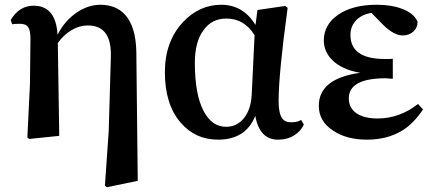

<svg xmlns="http://www.w3.org/2000/svg" viewBox="-20 -571 1821 807"><path d="M559 189 553 -352C552 -423 536 -476 505 -510C480 -537 445 -551 402 -551C369 -551 337 -541 305 -520C270 -497 243 -466 222 -425C217 -506 184 -547 121 -547C81 -547 49 -527 25 -487L31 -469C36 -470 46 -471 63 -471C96 -471 108 -456 108 -407L106 -219L95 7L103 13L229 0L223 -390C239 -413 259 -432 282 -445C304 -458 326 -464 349 -464C416 -464 448 -421 446 -334L437 -21L421 209L429 216Z M897 16C974 16 1026 -17 1053 -84C1065 -17 1097 16 1148 16C1175 16 1198 10 1218 -3C1235 -14 1248 -28 1257 -47L1246 -67C1235 -60 1220 -57 1203 -57C1186 -57 1173 -63 1165 -75C1156 -89 1151 -112 1151 -145C1151 -224 1164 -355 1189 -538L1179 -546L1062 -529L1054 -466C1019 -523 971 -551 910 -551C849 -551 795 -527 749 -478C698 -423 673 -353 673 -267C673 -178 695 -107 739 -56C780 -8 832 16 897 16ZM930 -38C891 -38 859 -60 836 -104C811 -151 799 -219 799 -307C799 -366 811 -412 836 -445C859 -477 891 -493 931 -493C982 -493 1021 -470 1050 -423L1038 -174C1036 -132 1025 -99 1005 -74C985 -50 960 -38 930 -38Z M1522 16C1580 16 1629 3 1670 -22C1703 -42 1732 -72 1758 -111L1737 -134C1685 -93 1628 -73 1567 -73C1491 -73 1446 -104 1446 -157C1446 -214 1498 -242 1601 -242C1606 -242 1615 -241 1628 -240C1629 -240 1630 -240 1631 -240V-324C1624 -323 1613 -323 1598 -323C1501 -323 1453 -357 1453 -424C1453 -450 1462 -471 1479 -488C1495 -503 1516 -513 1541 -517L1593 -464C1622 -436 1649 -422 1673 -422C1710 -422 1736 -448 1735 -480C1724 -505 1701 -523 1667 -535C1638 -546 1603 -551 1563 -551C1496 -551 1442 -537 1401 -509C1361 -481 1341 -445 1341 -401C1341 -370 1353 -342 1376 -319C1403 -292 1442 -274 1494 -265C1378 -249 1320 -203 1320 -126C1320 -83 1340 -48 1380 -22C1417 3 1465 16 1522 16Z"/></svg>

Font: AllPunType Bold
Style: Regular
Weight: 700
Version: 1.0